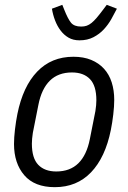

<svg xmlns="http://www.w3.org/2000/svg" viewBox="-20 -763 531 795"><path d="M207 12Q123 12 80.5 -37.5Q38 -87 38 -167Q38 -193 42 -227Q46 -261 52 -291Q75 -405 134 -466.5Q193 -528 284 -528Q326 -528 357.5 -515Q389 -502 410.5 -478.5Q432 -455 442.5 -422Q453 -389 453 -349Q453 -323 449 -289Q445 -255 439 -225Q416 -111 357 -49.5Q298 12 207 12ZM213 -53Q270 -53 304.5 -87Q339 -121 352 -187L375 -303Q377 -315 378 -327Q379 -339 379 -348Q379 -408 352.5 -435.5Q326 -463 278 -463Q221 -463 186.5 -429Q152 -395 139 -329L116 -213Q114 -201 113 -189Q112 -177 112 -168Q112 -108 138.5 -80.5Q165 -53 213 -53ZM309 -596Q283 -596 264 -607Q245 -618 231 -636.5Q217 -655 208 -678.5Q199 -702 195 -727L238 -743L246 -723Q261 -685 274 -669Q287 -653 316 -653Q329 -653 339 -656.5Q349 -660 359 -668Q369 -676 380.5 -689.5Q392 -703 407 -723L422 -743L464 -727Q454 -707 441 -684Q428 -661 410 -641.5Q392 -622 367 -609Q342 -596 309 -596Z"/></svg>

Font: IBM Plex Sans Condensed
Style: Italic
Weight: 400
Width: 3
Italic angle: -11°
Designer: Mike Abbink, Paul van der Laan, Pieter van Rosmalen
Foundry: Bold Monday
Version: Version 1.3